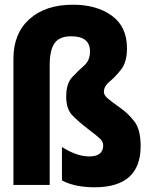

<svg xmlns="http://www.w3.org/2000/svg" viewBox="-20 -785 640 815"><path d="M381 10Q577 10 577 -165Q577 -235 550.5 -269.5Q524 -304 488 -329Q454 -353 437.5 -367Q421 -381 421 -395Q421 -419 445.5 -439Q470 -459 494.5 -490.5Q519 -522 519 -580Q519 -672 454.5 -718.5Q390 -765 290 -765Q173 -765 105 -704Q37 -643 37 -536V0H191V-510Q191 -572 211.5 -601.5Q232 -631 282 -631Q362 -631 362 -567Q362 -528 337 -506.5Q312 -485 286.5 -457.5Q261 -430 261 -375Q261 -322 287.5 -295Q314 -268 353 -238Q394 -207 406 -195Q418 -183 418 -168Q418 -121 359 -121Q330 -121 300.5 -132Q271 -143 243 -161V-19Q274 -3 309 3.5Q344 10 381 10Z"/></svg>

Font: Noto Sans Mono Extra
Style: Regular
Weight: 800
Designer: Monotype Design Team
Foundry: Monotype Imaging Inc.
Version: Version 1.900